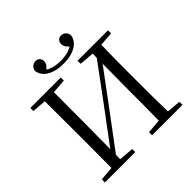

<svg xmlns="http://www.w3.org/2000/svg" viewBox="-231 -1129 1326 1326"><g transform="rotate(-45 431.5 -466.0)"><path d="M432 -781C534 -781 601 -823 607 -889C599 -918 581 -932 556 -932C533 -932 515 -916 515 -890C515 -869 526 -851 545 -837C516 -818 478 -809 432 -809C386 -809 347 -818 318 -837C337 -850 349 -869 349 -890C349 -916 330 -932 308 -932C282 -932 265 -918 256 -889C262 -823 330 -781 432 -781ZM514 -698 623 -689 622 -648 429 -387 242 -136 244 -391C244 -492 244 -592 245 -690L350 -698V-728H53V-698L156 -690C157 -591 157 -491 157 -391V-337C157 -236 157 -137 156 -39L53 -30V0H350V-30L241 -39L242 -81L431 -334L622 -591L620 -343C620 -237 620 -137 618 -39L514 -30V0H811V-30L708 -39C705 -137 705 -237 705 -337V-391C705 -492 705 -592 708 -690L811 -698V-728H514Z"/></g></svg>

Font: Noto Serif CJK KR
Style: Regular
Weight: 400
Designer: Ryoko NISHIZUKA 西塚涼子 (kana & ideographs); Frank Grießhammer (Latin, Greek & Cyrillic); Wenlong ZHANG 张文龙 (bopomofo); San
Foundry: Adobe
Version: Version 2.001;hotconv 1.1.0;makeotfexe 2.6.0